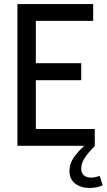

<svg xmlns="http://www.w3.org/2000/svg" viewBox="-20 -720 527 948"><path d="M66 -700H440V-617H157V-408H381V-324H157V-83H448V0H66ZM449 0Q415 34 398 60Q381 86 381 113Q381 134 394 145.5Q407 157 429 157Q451 157 472 148L487 195Q459 208 421 208Q379 208 351 186Q323 164 323 125Q323 90 342.5 60.5Q362 31 396 0Z"/></svg>

Font: Cabin Condensed
Style: Regular
Weight: 400
Width: 3
Version: Version 2.001